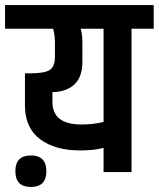

<svg xmlns="http://www.w3.org/2000/svg" viewBox="-54 -683 630 762"><path d="M164 -514Q164 -543 157 -569H-34V-663H556V-569H468V0H357V-96Q320 -86 263 -86Q164 -86 104.5 -131Q45 -176 45 -265V-392H67Q123 -392 143.5 -405.5Q164 -419 164 -458ZM273 -514V-438Q273 -322 154 -317V-279Q154 -189 269 -189Q317 -189 357 -199V-569H266Q273 -548 273 -514ZM68.5 59Q7 59 7 -3.5Q7 -66 68.5 -66Q130 -66 130 -3.5Q130 59 68.5 59Z"/></svg>

Font: Khand Semibold
Style: Regular
Weight: 600
Designer: Devanagari: Sanchit Sawaria, Jyotish Sonowal; Latin: Satya Rajpurohit
Foundry: Indian Type Foundry
Version: Version 1.100;PS 1.0;hotconv 1.0.78;makeotf.lib2.5.61930; tt